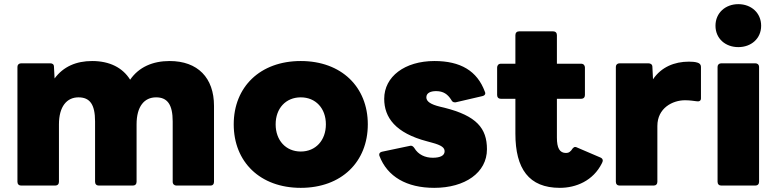

<svg xmlns="http://www.w3.org/2000/svg" viewBox="-20 -852 3742 925"><path d="M82 42H246C257 42 264 35 264 24V-253C264 -339 302 -383 358 -383C413 -383 438 -349 438 -267V24C438 35 445 42 456 42H620C631 42 638 35 638 24V-253C638 -339 675 -383 732 -383C786 -383 812 -349 812 -267V24C812 35 820 42 830 42H995C1005 42 1011 35 1011 24V-342C1011 -477 933 -558 797 -558C716 -558 649 -529 607 -468C571 -526 508 -558 424 -558C347 -558 285 -531 243 -474L240 -530C240 -542 233 -547 222 -547H82C71 -547 64 -540 64 -530V24C64 35 71 42 82 42Z M1429 53C1625 53 1752 -72 1752 -253C1752 -433 1625 -558 1429 -558C1233 -558 1106 -433 1106 -253C1106 -72 1233 53 1429 53ZM1308 -253C1308 -330 1357 -383 1429 -383C1501 -383 1550 -330 1550 -253C1550 -176 1501 -122 1429 -122C1357 -122 1308 -176 1308 -253Z M2072 53C2220 53 2326 -20 2326 -133C2326 -234 2276 -294 2121 -333L2100 -338C2055 -349 2034 -363 2034 -383C2034 -404 2054 -413 2081 -413C2116 -413 2137 -398 2154 -371C2158 -363 2163 -359 2171 -359C2172 -359 2174 -359 2175 -359L2304 -389C2313 -391 2318 -396 2318 -403C2318 -405 2317 -407 2316 -410C2279 -511 2198 -558 2073 -558C1930 -558 1831 -483 1831 -376C1831 -286 1885 -211 2038 -171L2060 -165C2109 -152 2122 -140 2122 -123C2122 -102 2100 -92 2065 -92C2028 -92 1995 -107 1976 -139C1971 -146 1966 -150 1959 -150C1957 -150 1955 -149 1953 -149L1820 -121C1812 -119 1807 -114 1807 -108C1807 -106 1807 -103 1808 -101C1846 -1 1939 53 2072 53Z M2677 53C2755 53 2838 19 2880 -66C2882 -70 2884 -75 2884 -78C2884 -85 2880 -90 2873 -93L2761 -141C2757 -143 2754 -144 2751 -144C2746 -144 2743 -141 2739 -137C2729 -121 2720 -115 2707 -115C2676 -115 2663 -139 2663 -189V-376H2780C2791 -376 2798 -383 2798 -394V-527C2798 -537 2791 -545 2780 -545H2663V-683C2663 -694 2656 -701 2645 -701H2481C2470 -701 2463 -694 2463 -683V-545H2393C2382 -545 2375 -537 2375 -527V-394C2375 -383 2382 -376 2393 -376H2463V-208C2463 -39 2528 53 2677 53Z M2965 42H3129C3140 42 3147 35 3147 24V-245C3147 -332 3221 -369 3280 -369C3303 -369 3321 -366 3337 -364C3349 -362 3357 -367 3357 -378V-530C3357 -540 3351 -547 3341 -550C3329 -554 3314 -555 3299 -555C3229 -555 3166 -529 3126 -470L3123 -530C3123 -541 3115 -547 3104 -547H2965C2954 -547 2947 -540 2947 -530V24C2947 35 2954 42 2965 42Z M3537 -625C3599 -625 3647 -666 3647 -728C3647 -790 3599 -832 3537 -832C3475 -832 3427 -790 3427 -728C3427 -666 3475 -625 3537 -625ZM3437 -530V24C3437 35 3444 42 3455 42H3619C3630 42 3637 35 3637 24V-530C3637 -540 3630 -547 3619 -547H3455C3444 -547 3437 -540 3437 -530Z"/></svg>

Font: LINE Seed JP App_OTF ExtraBold
Style: Regular
Weight: 800
Designer: LINE & Fontrix & Fontworks
Version: Version 1.013